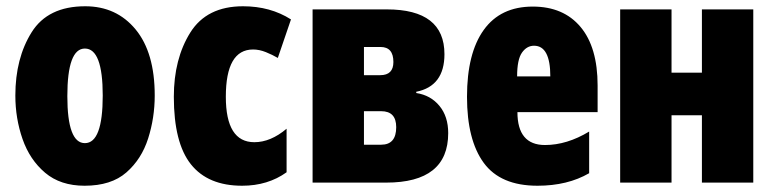

<svg xmlns="http://www.w3.org/2000/svg" viewBox="-20 -583 2474 613"><path d="M252 -563Q133 -563 81 -480Q29 -397 29 -278Q29 -205 52 -139Q75 -73 124 -31.5Q173 10 250 10Q335 10 383.5 -32.5Q432 -75 453 -141Q474 -207 474 -278Q474 -415 413 -489Q352 -563 252 -563ZM251 -428Q308 -428 308 -278Q308 -126 251 -126Q195 -126 195 -276Q195 -428 251 -428Z M895 -33V-172Q844 -129 792 -129Q701 -129 701 -274Q701 -425 788 -425Q808 -425 829 -416.5Q850 -408 867 -398L909 -521Q843 -563 756 -563Q640 -563 587.5 -479Q535 -395 535 -274Q535 -127 589.5 -58.5Q644 10 753 10Q835 10 895 -33Z M1215 -553H978V0H1213Q1411 0 1411 -158Q1411 -211 1383 -245Q1355 -279 1309 -286V-290Q1399 -308 1399 -410Q1399 -553 1215 -553ZM1194 -343H1142V-433H1195Q1236 -433 1236 -385Q1236 -343 1194 -343ZM1197 -121H1142V-228H1197Q1245 -228 1245 -177Q1245 -121 1197 -121Z M1471 -274Q1471 -136 1524.5 -63Q1578 10 1696 10Q1792 10 1861 -30V-163Q1790 -120 1720 -120Q1632 -120 1632 -225H1888V-310Q1888 -432 1833.5 -497Q1779 -562 1681 -562Q1578 -562 1524.5 -487.5Q1471 -413 1471 -274ZM1737 -339H1631Q1631 -393 1646.5 -415Q1662 -437 1685 -437Q1737 -437 1737 -339Z M1960 -553V0H2124V-215H2221V0H2385V-553H2221V-351H2124V-553Z"/></svg>

Font: Noto Sans Display Condensed Black
Style: Regular
Weight: 900
Width: 3
Designer: Monotype Design team
Foundry: Monotype Imaging Inc.
Version: 1.000